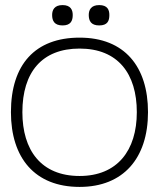

<svg xmlns="http://www.w3.org/2000/svg" viewBox="-20 -721 641 755"><path d="M293 14C465 14 562 -99 562 -280C562 -459 470 -573 293 -573C118 -573 23 -467 23 -280C23 -100 117 14 293 14ZM293 -29C141 -29 68 -131 68 -280C68 -437 145 -530 293 -530C444 -530 518 -431 518 -280C518 -129 441 -29 293 -29ZM226 -621C258 -621 266 -639 266 -662C266 -682 258 -701 226 -701C194 -701 185 -682 185 -662C185 -639 194 -621 226 -621ZM370 -621C403 -621 410 -639 410 -662C410 -682 403 -701 370 -701C338 -701 329 -682 329 -662C329 -639 338 -621 370 -621Z"/></svg>

Font: OSH Darker Grotesque
Style: Regular
Weight: 400
Designer: Gabriel Lam
Foundry: TypeRant
Version: Version 1.000;Glyphs 3.1.1 (3148)